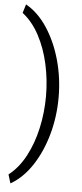

<svg xmlns="http://www.w3.org/2000/svg" viewBox="-65 -828 464 1080"><g transform="rotate(5 167.0 -288.5)"><path d="M193.8 -288.6Q193.8 -381.3 174.3 -469.5Q154.8 -557.6 116.5 -629.4Q78.1 -701.2 22 -744.6L37.1 -793.9Q106.9 -754.4 158 -676.5Q209 -598.6 237.1 -498Q265.1 -397.5 265.1 -288.6Q265.1 -179.7 237.1 -79.1Q209 21.5 158 99.1Q106.9 176.8 37.1 216.8L22 167.5Q78.1 124 116.5 52Q154.8 -20 174.3 -108.2Q193.8 -196.3 193.8 -288.6Z"/></g></svg>

Font: Vazirmatn UI NL Light
Style: Regular
Weight: 300
Designer: Saber Rastikerdar
Foundry: Saber Rastikerdar
Version: Version 33.003